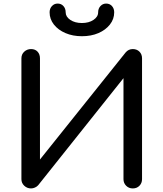

<svg xmlns="http://www.w3.org/2000/svg" viewBox="-20 -1056 916 1076"><path d="M154 0Q132 0 116 -15Q100 -30 100 -52V-729Q100 -752 116 -766.5Q132 -781 154 -781Q177 -781 190.5 -766.5Q204 -752 204 -729V-162L684 -762Q700 -781 724 -781Q747 -781 761.5 -766.5Q776 -752 776 -729V-52Q776 -30 761.5 -15Q747 0 724 0Q702 0 687 -15Q672 -30 672 -52V-618L194 -18Q187 -10 176 -5Q165 0 154 0ZM439 -853Q388 -853 347 -870.5Q306 -888 282 -918.5Q258 -949 258 -987Q258 -1008 271 -1022Q284 -1036 303 -1036Q323 -1036 335.5 -1022Q348 -1008 348 -987Q348 -962 374 -944.5Q400 -927 439 -927Q478 -927 504 -944.5Q530 -962 530 -987Q530 -1008 543 -1022Q556 -1036 575 -1036Q595 -1036 607.5 -1022Q620 -1008 620 -987Q620 -949 596 -918.5Q572 -888 531.5 -870.5Q491 -853 439 -853Z"/></svg>

Font: Comfortaa
Style: Bold
Weight: 700
Designer: Johan Aakerlund
Foundry: Johan Aakerlund
Version: Version 3.104; ttfautohint (v1.8.1.43-b0c9)